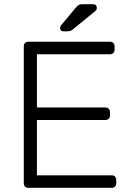

<svg xmlns="http://www.w3.org/2000/svg" viewBox="-20 -900 632 920"><path d="M116 0Q106 0 100 -6Q94 -12 94 -22V-677Q94 -688 100 -694Q106 -700 116 -700H506Q517 -700 523 -694Q529 -688 529 -677V-662Q529 -652 523 -646Q517 -640 506 -640H157V-385H484Q495 -385 501 -379Q507 -373 507 -362V-347Q507 -337 501 -331Q495 -325 484 -325H157V-60H514Q525 -60 531 -54Q537 -48 537 -37V-22Q537 -12 531 -6Q525 0 514 0ZM284 -750Q268 -750 268 -766Q268 -774 273 -779L342 -862Q350 -872 357 -876Q364 -880 379 -880H425Q444 -880 444 -861Q444 -854 439 -849L330 -760Q322 -753 315.5 -751.5Q309 -750 299 -750Z"/></svg>

Font: Rubik Light
Style: Regular
Weight: 300
Designer: Hubert and Fischer
Foundry: Hubert and Fischer
Version: Version 2.300;gftools[0.9.30]